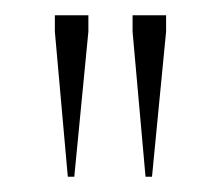

<svg xmlns="http://www.w3.org/2000/svg" viewBox="-20 -735 290 252"><path d="M69 -503 52 -693.5V-715H96V-693.5L77.5 -503ZM171 -503 154 -693.5V-715H198V-693.5L179.5 -503Z"/></svg>

Font: Newsreader Display ExtraLight
Style: Regular
Weight: 275
Designer: Hugues Gentile
Foundry: Production Type
Version: Version 1.001